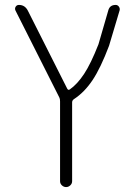

<svg xmlns="http://www.w3.org/2000/svg" viewBox="-20 -540 541 780"><path d="M221 -144 43 -497Q39 -505 43.5 -512.5Q48 -520 57 -520Q81 -520 93 -497L253 -180Q257 -172 264 -177Q294 -198 321.5 -239.5Q349 -281 380 -360L420 -498Q426 -520 450 -520Q458 -520 463 -513Q468 -506 466 -498L423 -354Q389 -264 356 -214.5Q323 -165 280 -137Q273 -132 273 -124V196Q273 206 265.5 213Q258 220 248.5 220Q239 220 231.5 213Q224 206 224 196V-128Q224 -139 221 -144Z"/></svg>

Font: Rounded Mplus 1c Light
Style: Regular
Weight: 300
Version: Version 1.059.20150529